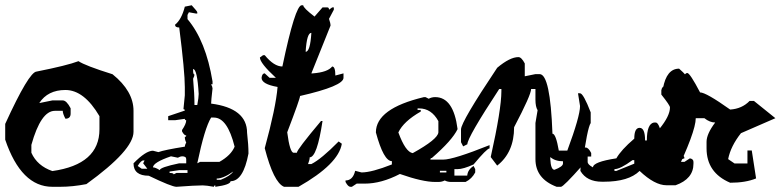

<svg xmlns="http://www.w3.org/2000/svg" viewBox="-20 -718 3000 738"><path d="M281.7 -482.9Q306.6 -465.8 412.6 -432.6Q493.2 -367.7 493.2 -292V-211.4Q493.2 -141.1 312 -10.3Q259.3 0 211.4 0H181.2Q61.5 0 0 -181.2V-241.7Q91.3 -441.4 120.6 -442.9Q238.3 -466.3 281.7 -482.9ZM130.9 -321.8 181.2 -332H221.2Q235.8 -332 251.5 -301.8V-281.7Q251.5 -261.7 231.4 -261.7Q221.2 -281.2 221.2 -292H190.9Q137.2 -292 100.6 -161.1V-130.9Q123 -80.6 181.2 -60.5Q362.3 -85.9 362.3 -221.2V-271.5Q303.2 -372.1 231.4 -372.1Q163.6 -372.1 130.9 -321.8Z M716.8 -697.8Q738.3 -674.3 738.3 -670.9V-666H732.9L706.1 -670.9L700.7 -660.6V-644.5Q771.5 -560.5 796.9 -404.8V-394H791.5Q796.9 -383.8 796.9 -377.9Q791.5 -331.1 791.5 -319.8Q929.7 -301.8 929.7 -207.5Q935.1 -161.1 935.1 -127.9Q915 -21.5 866.2 -21.5Q866.2 -7.8 807.6 0V-5.4Q802.2 -5.4 802.2 0Q772.9 -5.4 759.3 -5.4Q730.5 -5.4 658.2 0Q640.1 0 551.8 -42.5Q493.2 -42.5 493.2 -90.3Q540.5 -138.7 567.9 -138.7L588.9 -133.3Q610.8 -141.6 690.4 -154.3Q690.4 -160.2 695.8 -170.4Q690.4 -179.7 690.4 -191.9Q695.8 -191.9 695.8 -197.3Q688 -197.3 679.7 -212.9V-218.3Q695.8 -241.7 695.8 -255.9Q690.4 -255.9 690.4 -261.2L652.8 -255.9H626.5V-271.5L690.4 -293Q690.4 -298.3 685.1 -298.3L690.4 -351.6V-383.3Q690.4 -442.9 668.9 -612.3Q652.8 -612.3 652.8 -623Q677.7 -642.6 690.4 -692.4ZM722.2 -452.6V-447.3Q722.2 -431.6 727.5 -431.6Q727.5 -425.8 722.2 -415.5Q727.5 -357.4 727.5 -314.5H738.3Q743.7 -343.8 743.7 -356.9Q738.3 -452.6 722.2 -452.6ZM738.3 -90.3 749 -95.7H823.2Q868.2 -121.1 881.8 -154.3Q854 -266.1 802.2 -266.1H791.5Q766.6 -226.1 738.3 -90.3ZM567.9 -74.7Q577.1 -74.7 594.2 -64Q594.2 -74.7 668.9 -90.3H695.8V-106.4Q695.8 -117.2 679.7 -117.2Q673.8 -117.2 663.6 -111.8L637.2 -117.2Q568.8 -93.8 567.9 -74.7ZM509.3 -80.1 524.9 -69.3H546.4L530.3 -90.3L535.6 -101.1H530.3Q522 -101.1 509.3 -80.1ZM631.8 -58.6V-53.2Q647.5 -53.2 647.5 -47.9L658.2 -53.2H700.7V-64H668.9ZM813 -31.7V-26.9H828.6Q864.7 -41.5 876.5 -58.6Q838.4 -31.7 813 -31.7Z M1145.5 -697.8Q1145.5 -687.5 1189 -654.3L1219.7 -689.5H1238.3Q1244.6 -689.5 1244.6 -680.7L1256.8 -689.5H1263.2V-680.7L1244.6 -645.5Q1250.5 -628.9 1250.5 -619.6L1176.8 -436H1182.6Q1239.7 -440.4 1256.8 -462.4Q1269 -462.4 1269 -427.7L1300.3 -436V-418.9Q1300.3 -387.2 1133.3 -349.1Q1133.3 -338.4 1084 -209.5Q1094.2 -130.9 1108.9 -130.9H1121.1Q1121.1 -142.6 1213.9 -252.9H1219.7Q1198.7 -113.3 1170.4 -113.3Q1170.4 -104 1164.1 -87.4H1176.8Q1214.8 -106.4 1281.7 -174.3L1293.9 -165.5Q1281.2 -87.4 1127.4 0H1071.8Q1031.7 -16.6 997.6 -148.4Q1040.5 -305.2 1046.9 -383.8Q985.4 -394.5 985.4 -418.9Q987.3 -436 997.6 -436L1016.1 -418.9H1040.5Q979 -475.6 979 -497.1L991.2 -505.9H997.6Q1033.2 -462.4 1065.4 -462.4Q1114.7 -697.8 1139.6 -697.8ZM1154.8 -519Q1172.4 -519 1176.8 -591.8Q1159.2 -591.8 1154.8 -519Z M1615.7 -344.7 1627.9 -338.4Q1638.7 -344.7 1652.8 -344.7Q1723.1 -344.7 1738.8 -221.7Q1718.3 -178.7 1640.1 -110.8Q1634.3 -110.8 1634.3 -104.5H1683.6Q1722.7 -104.5 1861.8 -160.2V-147.5Q1851.6 -147.5 1800.3 -85.9Q1760.7 -67.9 1738.8 -67.9H1726.6V-43H1775.9Q1777.8 -65.9 1800.3 -80.1L1806.6 -67.9V-55.2Q1793.9 -30.8 1769.5 -18.6H1714.4Q1700.2 -18.6 1689.5 -24.4Q1678.7 -18.6 1665 -18.6H1652.8Q1604.5 -18.6 1517.1 -49.3Q1445.8 -12.2 1381.8 -12.2H1351.1L1332.5 0H1326.7Q1317.9 0 1308.1 -18.6V-24.4Q1336.4 -24.4 1345.2 -61.5L1369.6 -55.2Q1408.7 -55.2 1486.3 -85.9V-98.6Q1454.6 -98.6 1424.8 -209Q1424.8 -300.8 1609.4 -344.7ZM1585 -301.3V-295.4H1597.2V-289.1Q1531.2 -251.5 1511.2 -209Q1538.6 -133.8 1566.4 -129.4Q1662.6 -182.6 1665 -209V-252.4Q1638.2 -301.3 1591.3 -301.3ZM1670.9 -61.5V-55.2H1695.8V-61.5Z M1972.7 -498.5Q1984.4 -498.5 1997.1 -474.1V-424.8L2038.1 -433.1H2054.2Q2095.2 -433.1 2103.5 -204.1Q2116.7 -204.1 2127.9 -139.2H2160.6Q2209.5 -271 2209.5 -310.5L2201.7 -359.4H2209.5Q2222.2 -359.4 2250.5 -286.1V-245.1Q2237.3 -225.6 2217.8 -81.5Q2145.5 0 2136.2 0H2119.6Q2038.1 -30.8 2038.1 -106.4V-245.1L2046.4 -294.4Q2038.1 -307.6 2038.1 -335V-376H2021.5Q2021.5 -353.5 1956.1 -229Q1956.1 -132.3 1891.1 -81.5L1866.2 -114.3Q1907.2 -297.9 1907.2 -367.7V-376H1898.9Q1776.4 -189.5 1776.4 -163.6L1760.3 -155.3L1752 -171.4V-220.7Q1752 -249.5 1891.1 -457.5Q1939.9 -498.5 1972.7 -498.5ZM2095.2 -114.3V-106.4Q2097.2 -65.4 2111.3 -65.4Q2144 -77.6 2144 -89.8V-98.1Q2113.8 -98.1 2095.2 -114.3Z M2590.3 -454.1Q2625 -423.8 2625 -412.6L2617.7 -398.9Q2625 -387.2 2625 -371.6Q2610.8 -371.6 2604 -316.4H2597.2Q2597.2 -329.1 2535.2 -350.6L2528.3 -378.4Q2542 -454.1 2590.3 -454.1ZM2493.7 -247.1H2500.5Q2516.1 -247.1 2528.3 -171.4Q2514.6 -169.4 2514.6 -157.7Q2514.6 -103.5 2555.7 -81.5H2562.5L2597.2 -123Q2610.8 -121.1 2610.8 -109.4Q2597.2 -106.9 2597.2 -95.7H2610.8L2631.8 -109.4Q2645.5 -106.9 2645.5 -95.7V-88.9Q2645.5 -30.3 2576.7 -5.9H2542Q2496.6 -5.9 2438.5 -61Q2396.5 -19.5 2300.8 -19.5H2293.9Q2235.4 -19.5 2210.9 -61Q2210.9 -84 2217.8 -95.7L2210.9 -136.7Q2212.9 -150.9 2224.6 -150.9H2231.4Q2241.7 -150.9 2252.4 -129.9V-116.2H2238.8V-95.7Q2238.8 -85.4 2259.3 -74.7Q2259.3 -95.7 2349.1 -109.4Q2367.2 -141.6 2418 -185.1Q2418 -226.6 2438.5 -226.6Q2459.5 -226.6 2459.5 -178.2H2466.3Q2466.3 -242.2 2493.7 -247.1ZM2341.8 -67.9V-61H2349.1L2418 -88.9V-102.5H2411.1Q2364.3 -67.9 2341.8 -67.9Z M2621.6 -437.5Q2631.8 -437.5 2670.9 -362.8Q2693.8 -362.8 2786.6 -296.9Q2832 -299.8 2861.3 -330.1H2877.9L2960.4 -263.7L2828.1 -206.1Q2788.6 -156.2 2778.8 -106.4L2803.2 -89.8H2853V-139.6H2869.6L2886.2 -32.2Q2846.2 -15.6 2786.6 -15.6Q2695.8 -54.2 2695.8 -147.9V-172.9Q2695.8 -203.1 2729 -247.1Q2708.5 -247.1 2687.5 -263.7H2654.3Q2654.3 -211.9 2571.8 -40.5Q2571.8 -7.3 2546.9 -7.3H2538.6Q2500 -40.5 2481 -114.7Q2467.8 -114.7 2447.8 -147.9Q2514.2 -171.4 2514.2 -222.2Q2555.2 -272 2555.2 -305.2Q2555.2 -313 2522 -354.5V-371.1Q2524.9 -387.7 2538.6 -387.7H2546.9Q2563 -371.1 2596.7 -371.1Q2605 -437.5 2621.6 -437.5Z"/></svg>

Font: Otrack
Style: Regular
Weight: 400
Designer: Sodina
Foundry: Sodina
Version: Version 2.10 June 16, 2016